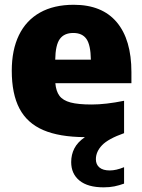

<svg xmlns="http://www.w3.org/2000/svg" viewBox="-20 -578 609 824"><path d="M544 -221H217.5Q220.5 -186.5 235.2 -166.8Q250 -147 282.8 -138.2Q315.5 -129.5 373.5 -129.5Q433.5 -129.5 512.5 -145.5V-6.5Q444.5 17.5 418 45.2Q391.5 73 391.5 105.5Q391.5 128 406.8 140.8Q422 153.5 451 153.5Q478.5 153.5 512.5 139.5V210Q491.5 217.5 471 221.8Q450.5 226 424.5 226Q357 226 321.2 197Q285.5 168 285.5 117.5Q285.5 85.5 299.2 58.8Q313 32 344.5 10.5Q234.5 10 165.5 -19.8Q96.5 -49.5 63.5 -112.2Q30.5 -175 30.5 -274.5Q30.5 -363.5 61.2 -427Q92 -490.5 151.5 -524Q211 -557.5 296.5 -557.5Q418 -557.5 481 -482.8Q544 -408 544 -268.5ZM217 -322H370Q369 -385 351 -410.8Q333 -436.5 294.5 -436.5Q255.5 -436.5 236.8 -410.8Q218 -385 217 -322Z"/></svg>

Font: Encode Sans ExtraBold
Style: Regular
Weight: 800
Designer: Multiple Designers
Foundry: Impallari Type
Version: Version 2.000